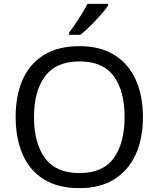

<svg xmlns="http://www.w3.org/2000/svg" viewBox="-20 -964 821 994"><path d="M720 -358Q720 -247 682.5 -164.5Q645 -82 572 -36Q499 10 391 10Q280 10 206.5 -36Q133 -82 97 -165Q61 -248 61 -359Q61 -469 97 -551Q133 -633 206.5 -679Q280 -725 392 -725Q499 -725 572 -679.5Q645 -634 682.5 -551.5Q720 -469 720 -358ZM156 -358Q156 -223 213 -145.5Q270 -68 391 -68Q513 -68 569 -145.5Q625 -223 625 -358Q625 -493 569 -569.5Q513 -646 392 -646Q271 -646 213.5 -569.5Q156 -493 156 -358ZM539 -934Q527 -916 502 -887.5Q477 -859 448.5 -830.5Q420 -802 396 -784H338V-796Q353 -815 370.5 -841Q388 -867 405 -894.5Q422 -922 433 -944H539Z"/></svg>

Font: Noto Sans Soyombo
Style: Regular
Weight: 400
Designer: Monotype Design Team
Foundry: Monotype Imaging Inc.
Version: Version 2.001; ttfautohint (v1.8.4.7-5d5b)